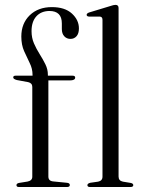

<svg xmlns="http://www.w3.org/2000/svg" viewBox="-20 -750 582 770"><path d="M174 -42Q174 -24.5 192.5 -22.5L248 -17Q260 -16 260 -8Q260 0 248.5 0H56Q46 0 46 -7.5Q46 -14.5 57 -16.5L91 -22Q109.5 -26 109.5 -41V-401.5Q109.5 -416.5 93.5 -420.5L47.5 -429Q33 -433 33 -439.5Q33 -446.5 42.5 -446.5H110.5V-450Q110.5 -474.5 99.2 -497Q88 -519.5 76.8 -544.8Q65.5 -570 65.5 -603.5Q65.5 -656 99.2 -688.8Q133 -721.5 188 -721.5Q240 -721.5 268.2 -695.8Q296.5 -670 296.5 -636Q296.5 -615.5 287 -604.8Q277.5 -594 262.5 -594Q247.5 -594 237.8 -604.5Q228 -615 228 -633.5V-656Q228 -706 178 -706Q144.5 -705.5 125.5 -684.2Q106.5 -663 106.5 -625Q106.5 -598.5 116.2 -576Q126 -553.5 139 -533Q152 -512.5 162 -492.2Q172 -472 172 -450.5V-446.5H270.5Q281.5 -446.5 281.5 -439Q281.5 -427.5 260 -427.5H174ZM455.5 -718V-42Q455.5 -25 473 -21.5L503.5 -16.5Q514.5 -14.5 514.5 -7.5Q514.5 0 503 0H341Q330.5 0 330.5 -7.5Q330.5 -14 342 -17L373.5 -21.5Q391 -25 391 -41.5V-670.5Q391 -683 380 -683.5H336.5Q327.5 -684.5 327.5 -690.5Q327.5 -696.5 337.5 -700L421.5 -725.5Q436 -730.5 443 -730.5Q455.5 -730.5 455.5 -718Z"/></svg>

Font: Fraunces 72pt S000 Light
Style: Regular
Weight: 300
Version: Version 1.000; ttfautohint (v1.8.3)